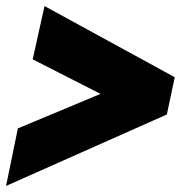

<svg xmlns="http://www.w3.org/2000/svg" viewBox="-40 -642 597 634"><path d="M19 -218 292 -332 68 -446 107 -622 537 -387 511 -264 -20 -28Z"/></svg>

Font: Prompt
Style: Bold Italic
Weight: 700
Italic angle: -12°
Designer: Katatrad Team
Foundry: CadsonDemak
Version: Version 1.001